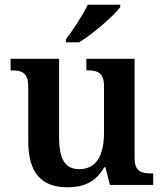

<svg xmlns="http://www.w3.org/2000/svg" viewBox="-20 -786 695 816"><path d="M260 -619V-606H316C376 -642 466 -721 491 -756V-766H353C332 -721 289 -657 260 -619ZM267 10C334 10 386 -11 423 -75H428L447 0H631V-49H624C584 -49 552 -55 552 -113V-536H347V-487H350C391 -487 422 -480 422 -420V-223C422 -128 391 -67 317 -67C250 -67 231 -120 231 -206V-536H25V-487H28C75 -487 100 -476 100 -417V-187C100 -52 155 10 267 10Z"/></svg>

Font: Noto Serif Gurmukhi SemiBold
Style: Regular
Weight: 600
Designer: Vaibhav Singh and the Monotype Design Team
Foundry: Monotype Imaging Inc.
Version: Version 2.004